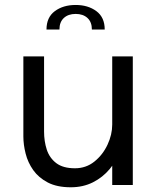

<svg xmlns="http://www.w3.org/2000/svg" viewBox="-20 -764 640 793"><path d="M272.5 9.5Q215.5 9.5 177.5 -10.2Q139.5 -30 117.2 -61.5Q95 -93 85.8 -129.8Q76.5 -166.5 76.5 -200.5Q76.5 -219.5 76.5 -239.8Q76.5 -260 76.5 -280.5V-531H162V-291.5Q162 -273 162 -255Q162 -237 162 -221Q162 -180.5 173.2 -146Q184.5 -111.5 212.5 -90.2Q240.5 -69 289.5 -69Q335.5 -69 370 -96.8Q404.5 -124.5 424 -166.2Q443.5 -208 443.5 -249.5L493 -229Q493 -185 477.5 -142.8Q462 -100.5 433.2 -66Q404.5 -31.5 363.8 -11Q323 9.5 272.5 9.5ZM443.5 0V-531H528.5V0ZM172 -642Q172 -692.5 206.5 -718Q241 -743.5 292.5 -743.5Q343.5 -743.5 378 -718Q412.5 -692.5 412.5 -642H359.5Q359.5 -673 341.2 -689.8Q323 -706.5 292.5 -706.5Q262 -706.5 243.8 -689.8Q225.5 -673 225.5 -642Z"/></svg>

Font: Epilogue
Style: Regular
Weight: 400
Designer: Tyler Finck
Foundry: Etcetera Type Co
Version: Version 2.112